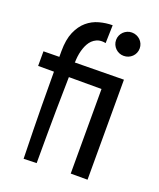

<svg xmlns="http://www.w3.org/2000/svg" viewBox="-134 -800 728 880"><g transform="rotate(20 230.0 -359.5)"><path d="M396 -500V-12.2H314V-424.8H154.8Q153.3 -366.7 152.1 -263.2Q150.9 -159.7 150.9 -3.9L87.9 -2Q84 -156.2 83 -259.8Q82 -363.3 82 -424.8H4.9V-496.1L82 -497.1V-524.9Q82 -581.5 98.1 -618.7Q114.3 -655.8 139.9 -677.5Q165.5 -699.2 197.8 -708Q230 -716.8 262.2 -716.8L259.8 -628.9Q255.4 -629.9 251 -630.4Q246.6 -630.9 242.2 -630.9Q227.1 -630.9 215.3 -625.5Q203.6 -620.1 194.8 -611.6Q186 -603 179.9 -592Q173.8 -581.1 169.9 -569.8Q160.2 -543 158.2 -508.8V-505.4Q158.2 -503.9 158 -501.7Q157.7 -499.5 157.2 -497.1ZM415 -659.2Q415 -647 410.4 -636.5Q405.8 -626 397.9 -618.4Q390.1 -610.8 379.6 -606.4Q369.1 -602.1 356.9 -602.1Q345.2 -602.1 335 -606.4Q324.7 -610.8 316.9 -618.4Q309.1 -626 304.4 -636.5Q299.8 -647 299.8 -659.2Q299.8 -670.9 304.4 -681.4Q309.1 -691.9 316.9 -699.5Q324.7 -707 335 -711.4Q345.2 -715.8 356.9 -715.8Q369.1 -715.8 379.6 -711.4Q390.1 -707 397.9 -699.5Q405.8 -691.9 410.4 -681.4Q415 -670.9 415 -659.2Z"/></g></svg>

Font: Englebert
Style: Regular
Weight: 400
Designer: Astigmatic (AOETI)
Foundry: Astigmatic (AOETI)
Version: Version 1.000